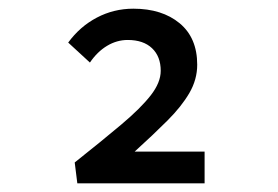

<svg xmlns="http://www.w3.org/2000/svg" viewBox="-20 -807 640 442"><path d="M158 -385 152 -433Q215 -483 259.5 -520.5Q304 -558 327 -587.5Q350 -617 350 -644Q350 -677 330 -696Q310 -715 274 -715Q249 -715 226.5 -701.5Q204 -688 187 -663L137 -709Q164 -746 203 -766.5Q242 -787 287 -787Q353 -787 393.5 -753.5Q434 -720 434 -658Q434 -624 416 -593Q398 -562 365.5 -529.5Q333 -497 290 -458H451V-385Z"/></svg>

Font: Source Code Pro ExtraLight SemiBold
Style: Regular
Weight: 600
Monospace: yes
Version: Version 1.018;hotconv 1.0.116;makeotfexe 2.5.65601